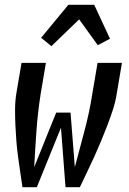

<svg xmlns="http://www.w3.org/2000/svg" viewBox="-20 -783 540 803"><path d="M74 0Q69 -32 64.5 -64Q60 -96 55.5 -128Q51 -160 48.5 -192.5Q46 -225 44.5 -257.5Q43 -290 43 -323.5Q43 -357 48 -390L70 -520H172L150 -390Q138 -313 132.5 -236.5Q127 -160 123 -84L215 -312H275L293 -84Q313 -160 333.5 -236.5Q354 -313 366 -390L388 -520H490L468 -390Q463 -357 452 -323.5Q441 -290 428.5 -257.5Q416 -225 402.5 -192.5Q389 -160 374.5 -128Q360 -96 344.5 -64Q329 -32 314 0H254L235 -249L134 0ZM195 -590 152 -625 266 -763H374L440 -621L389 -594L311 -702Z"/></svg>

Font: Iosevka Curly Semibold
Style: Italic
Weight: 600
Italic angle: -9°
Monospace: yes
Designer: Belleve Invis
Foundry: Belleve Invis
Version: Version 22.1.2; ttfautohint (v1.8.4)